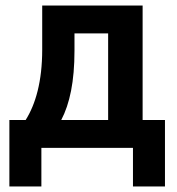

<svg xmlns="http://www.w3.org/2000/svg" viewBox="-20 -536 640 696"><path d="M14 140H130V0H462V140H578V-101H497V-516H133V-356C133 -241 109 -158 73 -101H14ZM202 -101C233 -160 250 -241 250 -352V-415H372V-101Z"/></svg>

Font: IBM Mono SemiBold
Style: Regular
Weight: 600
Monospace: yes
Designer: Mike Abbink, Paul van der Laan, Pieter van Rosmalen
Foundry: Bold Monday
Version: Version 2.3